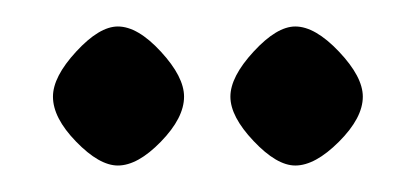

<svg xmlns="http://www.w3.org/2000/svg" viewBox="-20 -496 314 145"><path d="M69 -476Q84 -476 101.5 -457Q119 -438 119 -423Q119 -407 101.5 -389Q84 -371 69 -371Q55 -371 37.5 -389Q20 -407 20 -423Q20 -438 37.5 -457Q55 -476 69 -476ZM203 -476Q218 -476 236 -457Q254 -438 254 -423Q254 -407 236 -389Q218 -371 203 -371Q189 -371 171.5 -389.5Q154 -408 154 -423Q154 -438 171.5 -457Q189 -476 203 -476Z"/></svg>

Font: Katibeh
Style: Regular
Weight: 400
Designer: Arabic design by Kourosh Beigpour, Latin design by Eduardo Tunni, engineering by Lasse Fister
Version: Version 1.0010g